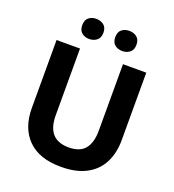

<svg xmlns="http://www.w3.org/2000/svg" viewBox="-162 -1045 1071 1181"><g transform="rotate(20 373.5 -455.0)"><path d="M370.5 10Q228.4 10 154 -64.3Q79.6 -138.7 79.6 -269.9V-714H233.1V-277.8Q233.1 -197.6 268.6 -158.1Q304.1 -118.6 374.3 -118.6Q448.1 -118.6 481.3 -159.8Q514.4 -200.9 514.4 -278.8V-714H666.8V-271.5Q666.8 -187.8 634.4 -124.3Q602 -60.8 536.2 -25.4Q470.4 10 370.5 10ZM196.7 -854.1Q196.7 -888.7 216.8 -904.4Q236.9 -920.2 265.7 -920.2Q293.8 -920.2 314.5 -904.4Q335.3 -888.7 335.3 -854.1Q335.3 -820.6 314.5 -804.4Q293.8 -788.3 265.7 -788.3Q236.9 -788.3 216.8 -804.4Q196.7 -820.6 196.7 -854.1ZM412.8 -854.1Q412.8 -888.7 432.7 -904.4Q452.6 -920.2 482 -920.2Q510.1 -920.2 530.8 -904.4Q551.5 -888.7 551.5 -854.1Q551.5 -820.6 530.8 -804.4Q510.1 -788.3 482 -788.3Q452.6 -788.3 432.7 -804.4Q412.8 -820.6 412.8 -854.1Z"/></g></svg>

Font: Noto Sans Symbols
Style: Regular
Weight: 400
Designer: Monotype Design Team
Foundry: Monotype Imaging Inc.
Version: Version 2.002